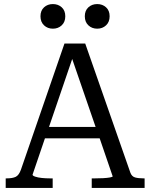

<svg xmlns="http://www.w3.org/2000/svg" viewBox="-20 -924 739 944"><path d="M201 -244 140 -65Q140 -60 153 -55.5Q166 -51 185.5 -49Q205 -47 224 -47H239V0H8V-47H13Q41 -47 57 -54.5Q73 -62 83 -90L297 -710H399L621 -75Q628 -56 644.5 -51.5Q661 -47 686 -47H691V0H431V-47H448Q467 -47 487 -48Q507 -49 520.5 -51.5Q534 -54 534 -57L470 -244ZM335 -634 221 -300H450ZM301 -844Q301 -816 283.5 -799.5Q266 -783 240 -783Q214 -783 196.5 -799.5Q179 -816 179 -844Q179 -872 196.5 -888Q214 -904 240 -904Q266 -904 283.5 -888Q301 -872 301 -844ZM519 -844Q519 -816 501.5 -799.5Q484 -783 458 -783Q432 -783 414.5 -799.5Q397 -816 397 -844Q397 -872 414.5 -888Q432 -904 458 -904Q484 -904 501.5 -888Q519 -872 519 -844Z"/></svg>

Font: Roboto Serif 20pt
Style: Regular
Weight: 400
Designer: Greg Gazdowicz
Foundry: Commercial Type
Version: Version 1.008